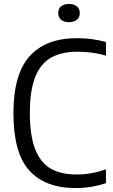

<svg xmlns="http://www.w3.org/2000/svg" viewBox="-20 -942 572 971"><path d="M48 -369Q48 -567 130 -658Q212 -749 370 -749Q445.5 -749 516 -729.5V-660.5Q450 -680.5 372.5 -680.5Q291.5 -680.5 238.5 -650.8Q185.5 -621 158.2 -553Q131 -485 131 -371Q131 -254.5 158.5 -186Q186 -117.5 237.8 -88.5Q289.5 -59.5 368 -59.5Q405.5 -59.5 440.8 -65.8Q476 -72 516 -85.5V-16Q443.5 9 362.5 9Q209 9 128.5 -79.2Q48 -167.5 48 -369ZM274.5 -876Q274.5 -897.5 289 -909.8Q303.5 -922 329 -922Q354.5 -922 369 -909.8Q383.5 -897.5 383.5 -876Q383.5 -854.5 369 -842.2Q354.5 -830 329 -830Q303 -830 288.8 -842Q274.5 -854 274.5 -876Z"/></svg>

Font: Encode Sans Semi Condensed
Style: Regular
Weight: 400
Width: 4
Designer: Multiple Designers
Foundry: Impallari Type
Version: Version 2.000